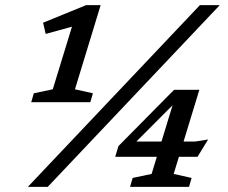

<svg xmlns="http://www.w3.org/2000/svg" viewBox="-20 -724 882 744"><path d="M184.5 -378 274.5 -671.5 295 -630.5 157 -592.5 147 -636 313.5 -704H370L270.5 -378L340 -362.5L330 -328H101L111 -362.5ZM88 0 754.5 -704H831.5L165 0ZM657 -343.5 681.5 -349 478 -145 471.5 -175.5H736L786.5 -183.5L745.5 -116.5H426.5L439 -158L654.5 -376H752.5L653 -50L722.5 -34.5L712.5 0H484L494 -34.5L567.5 -50Z"/></svg>

Font: Newsreader 7pt
Style: Italic
Weight: 400
Italic angle: -17°
Designer: Hugues Gentile
Foundry: Production Type
Version: Version 1.003